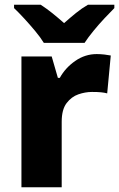

<svg xmlns="http://www.w3.org/2000/svg" viewBox="-20 -786 500 806"><path d="M386 -559Q402 -559 419 -557Q436 -555 445 -553L430 -394Q419 -397 404.5 -398.5Q390 -400 366 -400Q338 -400 309 -390Q280 -380 259.5 -353Q239 -326 239 -275V0H70V-549H197L223 -459H231Q254 -501 295.5 -530Q337 -559 386 -559ZM164 -606Q150 -629 127.5 -656Q105 -683 81.5 -708.5Q58 -734 39 -752V-766H151Q177 -749 200 -730.5Q223 -712 249 -689Q275 -712 299 -731.5Q323 -751 349 -766H460V-752Q443 -735 419 -709.5Q395 -684 372.5 -656.5Q350 -629 335 -606Z"/></svg>

Font: Noto Sans Khmer UI ExtraBold
Style: Regular
Weight: 800
Designer: Danh Hong and the Monotype Design Team
Foundry: Monotype Imaging Inc.
Version: Version 2.002; ttfautohint (v1.8.4.7-5d5b)